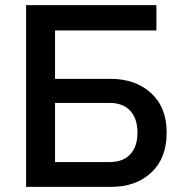

<svg xmlns="http://www.w3.org/2000/svg" viewBox="-20 -730 703 750"><path d="M82 0V-710H591V-611H195V-422H412Q509 -422 570 -366.5Q631 -311 631 -212Q631 -112 571 -56Q511 0 414 0ZM195 -97H408Q461 -97 489 -127.5Q517 -158 517 -212Q517 -266 489 -297Q461 -328 408 -328H195Z"/></svg>

Font: Raleway
Style: Regular
Weight: 600
Designer: Matt McInerney, Pablo Impallari, Rodrigo Fuenzalida
Foundry: Matt McInerney, Pablo Impallari, Rodrigo Fuenzalida
Version: Version 1.000;PS 001.001;hotconv 1.0.56; ttfautohint (v1.5)